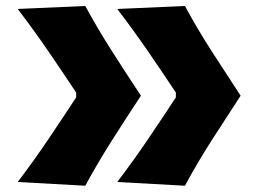

<svg xmlns="http://www.w3.org/2000/svg" viewBox="-20 -607 848 630"><path d="M259.8 2.4 38.1 -9.8Q90.3 -78.6 137.5 -148.4Q184.6 -218.3 230 -287.6V-303.2Q184.6 -371.6 137.5 -440.4Q90.3 -509.3 38.1 -577.6L259.8 -587.4Q299.8 -513.7 346.7 -440.2Q393.6 -366.7 442.4 -293Q393.6 -219.2 346.7 -145.3Q299.8 -71.3 259.8 2.4ZM586.9 2.4 364.7 -9.8Q417 -78.6 464.4 -148.4Q511.7 -218.3 557.1 -287.6V-303.2Q511.7 -371.6 464.4 -440.4Q417 -509.3 364.7 -577.6L586.9 -587.4Q626.5 -513.7 673.8 -440.2Q721.2 -366.7 769.5 -293Q721.2 -219.2 673.8 -145.3Q626.5 -71.3 586.9 2.4Z"/></svg>

Font: Pinar-DS1-FD ExtraBold
Style: Regular
Weight: 800
Designer: Amin Abedi
Version: Version 2.000